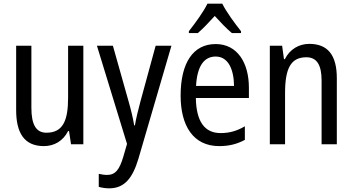

<svg xmlns="http://www.w3.org/2000/svg" viewBox="-20 -786 1924 1046"><path d="M434 -537H351V-253C351 -126 321 -63 233 -63C177 -63 151 -106 151 -199V-537H68V-186C68 -62 112 10 219 10C275 10 324 -18 351 -72H356L367 0H434Z M508 -537 672 -2 652 67C631 138 609 167 563 167C548 167 531 164 518 161V232C536 237 554 240 575 240C657 240 702 186 734 79L914 -537H828L745 -233C732 -185 721 -139 715 -103H711C704 -146 693 -190 681 -232L595 -537Z M1191 -766H1110C1089 -722 1045 -662 1009 -616V-606H1058C1085 -629 1118 -664 1150 -699C1182 -664 1213 -631 1243 -606H1293V-616C1259 -659 1213 -721 1191 -766ZM1155 -546C1033 -546 964 -445 964 -265C964 -102 1032 10 1174 10C1228 10 1271 -1 1314 -24V-98C1270 -72 1229 -61 1182 -61C1094 -61 1049 -125 1047 -252H1336V-308C1336 -444 1273 -546 1155 -546ZM1155 -478C1224 -478 1254 -407 1255 -318H1048C1054 -425 1091 -478 1155 -478Z M1665 -547C1609 -547 1559 -518 1532 -464H1527L1517 -537H1450V0H1533V-279C1533 -413 1564 -474 1649 -474C1707 -474 1732 -431 1732 -347V0H1815V-360C1815 -488 1764 -547 1665 -547Z"/></svg>

Font: Noto Sans Sinhala Condensed
Style: Regular
Weight: 400
Width: 3
Designer: Jelle Bosma - Monotype Design Team
Foundry: Monotype Imaging Inc.
Version: Version 2.006